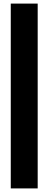

<svg xmlns="http://www.w3.org/2000/svg" viewBox="-20 -930 270 1070"><path d="M40 -910H190V120H40Z"/></svg>

Font: Big Shoulders Display Thin Black
Style: Regular
Weight: 900
Version: Version 2.002